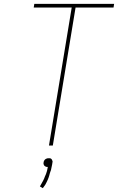

<svg xmlns="http://www.w3.org/2000/svg" viewBox="-20 -755 640 996"><path d="M234 0 352 -716H155L158 -735H572L569 -716H372L254 0ZM202 221 187 212 195 198Q196 195 198.5 191.5Q201 188 202.5 184.5Q204 181 206 177.5Q208 174 209.5 170Q211 166 212 163Q213 160 215 156Q217 152 218.5 148Q220 144 221 140.5Q222 137 223.5 132.5Q225 128 225 126L228 111H225Q222 111 220 110.5Q218 110 215.5 108.5Q213 107 211 105.5Q209 104 208 101.5Q207 99 206 96Q205 93 206 91V88Q206 86 207 83Q208 80 209.5 77.5Q211 75 213 73Q215 71 217.5 69.5Q220 68 223.5 67Q227 66 228 66H233Q236 66 238.5 66Q241 66 243 67Q245 68 247 70Q249 72 250 74.5Q251 77 252 80Q253 83 253 84L252 88Q251 93 250.5 98Q250 103 248.5 107.5Q247 112 246.5 117Q246 122 244.5 127Q243 132 241 136.5Q239 141 238 146Q237 151 235.5 155.5Q234 160 232.5 165Q231 170 228.5 175.5Q226 181 224 185.5Q222 190 219 195.5Q216 201 215 203L213 206Z"/></svg>

Font: Iosevka Aile Thin Oblique
Style: Regular
Weight: 100
Italic angle: -9°
Designer: Belleve Invis
Foundry: Belleve Invis
Version: Version 31.1.0; ttfautohint (v1.8.4)